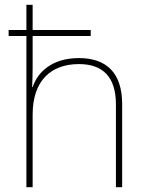

<svg xmlns="http://www.w3.org/2000/svg" viewBox="-20 -873 613 800"><path d="M116 -853H90V-748H16V-723H90V-93H116V-395C116 -539 194 -606 309 -606C406 -606 463 -555 463 -438V-93H489V-439C489 -570 423 -631 309 -631C197 -631 137 -573 116 -510H114C115 -539 116 -559 116 -589V-723H358V-748H116Z"/></svg>

Font: Noto Sans Telugu UI Thin
Style: Regular
Weight: 100
Designer: Jelle Bosma - Monotype Design Team
Foundry: Monotype Imaging Inc.
Version: Version 2.005